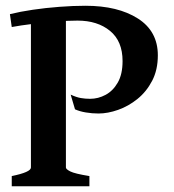

<svg xmlns="http://www.w3.org/2000/svg" viewBox="-20 -650 607 670"><path d="M530.8 -457Q530.8 -406.2 511 -368.2Q491.2 -330.1 459.7 -304.7Q428.2 -279.3 392.1 -266.6Q356 -253.9 323.7 -253.9Q301.3 -253.9 279.5 -257.6Q257.8 -261.2 241.7 -268.6L226.6 -319.8Q246.6 -310.5 262 -307.9Q277.3 -305.2 294.4 -305.2Q322.8 -305.2 348.6 -319.1Q374.5 -333 391.1 -362.1Q407.7 -391.1 407.7 -437Q407.7 -506.3 364 -542.2Q320.3 -578.1 250.5 -578.1Q216.3 -578.1 174.8 -574.7Q133.3 -571.3 92.8 -566.4Q52.2 -561.5 21 -555.7L14.6 -600.6Q49.8 -609.4 94.7 -616Q139.6 -622.6 187.5 -626.2Q235.4 -629.9 278.3 -629.9Q391.6 -629.9 461.2 -585.4Q530.8 -541 530.8 -457ZM21 0V-35.6Q87.9 -49.3 87.9 -65.4V-580.1H210V-65.4Q210 -59.6 225.3 -51.8Q240.7 -43.9 292 -35.6V0Z"/></svg>

Font: Gentium Plus
Style: Bold
Weight: 700
Designer: Victor Gaultney, Annie Olsen, Iska Routamaa, Becca Hirsbrunner
Foundry: SIL International
Version: Version 6.101